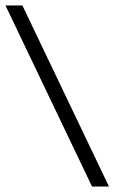

<svg xmlns="http://www.w3.org/2000/svg" viewBox="-58 -653 419 703"><path d="M279 30 -38 -633H24L341 30Z"/></svg>

Font: Tajawal
Style: Regular
Weight: 400
Designer: Boutros Fonts
Foundry: Created by Boutros International 2017
Version: Version 1.700